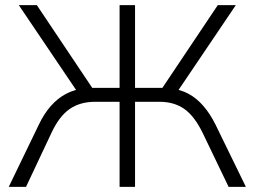

<svg xmlns="http://www.w3.org/2000/svg" viewBox="-20 -725 988 745"><path d="M14 0 131 -242Q151 -284 177.5 -314Q204 -344 236.5 -361Q269 -378 307 -382L286 -360L53 -705H123L348 -369L326 -384H444V-705H504V-384H623L600 -369L825 -705H895L662 -360L641 -382Q680 -378 711.5 -361Q743 -344 769 -314Q795 -284 816 -242L934 0H867L767 -208Q735 -274 695.5 -302Q656 -330 599 -330H504V0H444V-330H349Q290 -330 249.5 -301.5Q209 -273 179 -208L81 0Z"/></svg>

Font: Nunito Sans 12pt Light
Style: Regular
Weight: 300
Designer: Vernon Adams
Foundry: Vernon Adams
Version: Version 3.101;gftools[0.9.27]